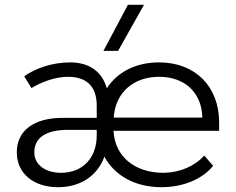

<svg xmlns="http://www.w3.org/2000/svg" viewBox="-20 -770 983 800"><path d="M222 10C316 10 386 -38 415 -117C458 -38 543 10 653 10C743 10 824 -24 868 -79L831 -122C792 -78 730 -51 663 -50C541 -49 458 -119 453 -225H893V-260C893 -410 793 -510 643 -510C546 -510 469 -470 425 -402C406 -471 352 -510 273 -510C196 -510 127 -485 81 -452L111 -403C152 -428 210 -450 263 -450C342 -450 383 -409 383 -330V-279H242C121 -279 50 -226 50 -135C50 -48 119 10 222 10ZM235 -50C168 -50 123 -84 123 -135C123 -197 172 -229 265 -229H383V-205C383 -112 324 -50 235 -50ZM411 -558H472L580 -750H513ZM454 -280C460 -383 535 -450 643 -450C751 -450 821 -383 823 -280Z"/></svg>

Font: Gully Light
Style: Regular
Weight: 300
Designer: jaikishan Patel
Foundry: MagicType
Version: Version 1.000;Glyphs 3.2 (3242)